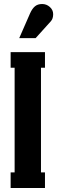

<svg xmlns="http://www.w3.org/2000/svg" viewBox="-20 -941 286 961"><path d="M158.2 -750H76.2L130.9 -875Q141.1 -897.5 154.8 -909.2Q168.5 -920.9 190.9 -920.9Q212.9 -920.9 229.5 -906Q246.1 -891.1 246.1 -870.1Q246.1 -847.7 234.9 -835ZM205.1 0H33.2V-78.1H53.2V-602.1H33.2V-680.2H205.1V-602.1H185.1V-78.1H205.1Z"/></svg>

Font: Margherita Black
Style: Regular
Weight: 900
Designer: James Puckett
Foundry: Dunwich Type Founders
Version: Version 1.008;hotconv 1.0.109;makeotfexe 2.5.65596